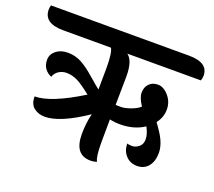

<svg xmlns="http://www.w3.org/2000/svg" viewBox="-184 -813 1078 969"><g transform="rotate(20 354.5 -328.0)"><path d="M410 -223 409 -98Q409 -21 422 0Q408 6 388 6Q302 6 302 -105Q302 -164 315 -216Q177 -123 96 -123Q62 -123 37.5 -141.5Q13 -160 13 -202Q100 -202 261 -302Q230 -326 215 -336Q169 -369 125 -369Q102 -369 83.5 -357Q65 -345 58 -324Q37 -332 23 -350.5Q9 -369 9 -398Q9 -427 33.5 -447Q58 -467 96.5 -467Q135 -467 168 -450Q201 -433 245 -394.5Q289 -356 304 -345Q305 -382 305 -462.5Q305 -543 291 -565H35Q-70 -565 -70 -639Q-70 -652 -66 -662H675Q779 -662 779 -591Q779 -578 774 -565H379Q414 -540 414 -456Q414 -406 412 -302Q417 -301 439.5 -301Q462 -301 493 -312.5Q524 -324 540 -339Q514 -377 514 -405.5Q514 -434 531.5 -452.5Q549 -471 579 -471Q609 -471 636 -440Q663 -409 663 -367.5Q663 -326 636 -291Q656 -263 668 -244Q700 -193 700 -148Q700 -103 678 -76Q656 -49 618.5 -49Q581 -49 557.5 -74.5Q534 -100 534 -139Q542 -135 560.5 -135Q579 -135 596.5 -149Q614 -163 614 -190Q614 -217 595 -253Q541 -217 466 -217Q437 -217 410 -223Z"/></g></svg>

Font: Laila SemiBold
Style: Regular
Weight: 600
Designer: Hitesh Malaviya
Foundry: Indian Type Foundry
Version: Version 1.302;PS 1.0;hotconv 1.0.78;makeotf.lib2.5.61930; tt